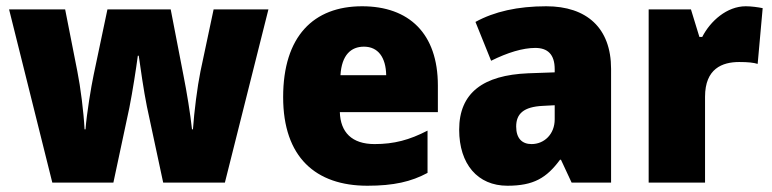

<svg xmlns="http://www.w3.org/2000/svg" viewBox="-20 -583 2465 613"><path d="M449 -243 501 0H698L837 -553H662L620 -355C610 -306 600 -227 596 -170H593C588 -218 576 -291 566 -341L525 -553H323L279 -344C271 -306 257 -222 253 -170H250C247 -227 237 -305 227 -355L188 -553H9L147 0H342L393 -239C403 -289 415 -366 420 -405H423C428 -369 439 -292 449 -243Z M1136 -563C981 -563 884 -467 884 -273C884 -81 988 10 1153 10C1237 10 1293 -3 1345 -31V-166C1287 -136 1238 -123 1176 -123C1103 -123 1067 -161 1065 -225H1378V-310C1378 -476 1286 -563 1136 -563ZM1142 -434C1187 -434 1212 -400 1213 -343H1067C1071 -408 1101 -434 1142 -434Z M1724 -563C1633 -563 1558 -546 1498 -513L1548 -389C1600 -415 1649 -430 1689 -430C1728 -430 1751 -410 1751 -362V-352L1666 -349C1523 -343 1446 -287 1446 -169C1446 -59 1505 10 1600 10C1684 10 1725 -15 1768 -73H1771L1805 0H1931V-363C1931 -494 1853 -563 1724 -563ZM1713 -245 1751 -247V-202C1751 -155 1718 -123 1677 -123C1647 -123 1628 -141 1628 -179C1628 -220 1652 -242 1713 -245Z M2361 -563C2301 -563 2248 -516 2222 -465H2213L2186 -553H2051V0H2231V-274C2231 -364 2286 -385 2340 -385C2369 -385 2386 -383 2399 -379L2415 -557C2400 -560 2379 -563 2361 -563Z"/></svg>

Font: Noto Sans Kannada SemiCondensed Black
Style: Regular
Weight: 900
Width: 4
Designer: Jelle Bosma - Monotype Design Team
Foundry: Monotype Imaging Inc.
Version: Version 2.005